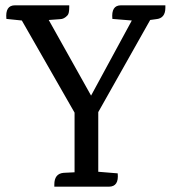

<svg xmlns="http://www.w3.org/2000/svg" viewBox="-20 -701 644 721"><path d="M434 -681H601V-672Q601 -632 566 -629L544 -626L349 -280V-56L422 -50Q427 0 389 0H184V-8Q184 -49 219 -52L260 -54V-278L62 -624L4 -630Q-1 -681 36 -681H240V-674Q240 -651 234 -644Q221 -629 205 -629L164 -626H163L322 -342L475 -624L402 -630Q397 -681 434 -681Z"/></svg>

Font: Karma Medium
Style: Regular
Weight: 500
Designer: Joana Correia
Foundry: Indian Type Foundry
Version: Version 1.202;PS 1.0;hotconv 1.0.78;makeotf.lib2.5.61930; tt